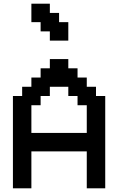

<svg xmlns="http://www.w3.org/2000/svg" viewBox="-20 -1020 640 1040"><path d="M450 0H550V-500H500V-550H450V-600H400V-650H350V-700H250V-650H200V-600H150V-550H100V-500H50V0H150V-200H450ZM150 -300V-450H200V-500H250V-550H350V-500H400V-450H450V-300ZM150 -900H200V-850H250V-800H350V-900H300V-950H250V-1000H150Z"/></svg>

Font: Matrix Sans Video
Style: Regular
Weight: 400
Designer: Brad Neil
Version: Version 1.100